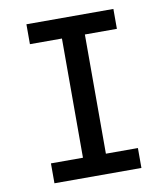

<svg xmlns="http://www.w3.org/2000/svg" viewBox="-82 -805 765 874"><g transform="rotate(-10 300.0 -367.5)"><path d="M99 0V-92H247V-643H99V-735H501V-643H353V-92H501V0Z"/></g></svg>

Font: Iosevka Slab Semibold Extended
Style: Regular
Weight: 600
Width: 7
Monospace: yes
Designer: Belleve Invis
Foundry: Belleve Invis
Version: Version 11.1.0; ttfautohint (v1.8.3)